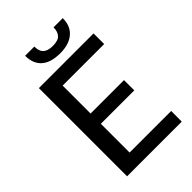

<svg xmlns="http://www.w3.org/2000/svg" viewBox="-264 -1006 1105 1105"><g transform="rotate(-45 288.5 -453.0)"><path d="M534 -86.5 533.5 0H88.5V-718H533.5V-631.5H195.5V-404H467.5V-320.5H195.5V-86.5ZM317.5 -772.5Q281.5 -772.5 253 -780.5Q224.5 -788.5 204.8 -805Q185 -821.5 174.5 -846.5Q164 -871.5 164 -905.5H239Q239 -888 243 -874.5Q247 -861 256.2 -851.8Q265.5 -842.5 280.5 -837.5Q295.5 -832.5 317.5 -832.5Q361 -832.5 378.2 -851.8Q395.5 -871 395.5 -905.5H470.5Q470.5 -842 430 -807.2Q389.5 -772.5 317.5 -772.5Z"/></g></svg>

Font: Lato 2
Style: Regular
Weight: 500
Designer: Lukasz Dziedzic with Adam Twardoch and Botio Nikoltchev
Foundry: tyPoland Lukasz Dziedzic
Version: Version 2.015; 2015-08-06; http://www.latofonts.com/